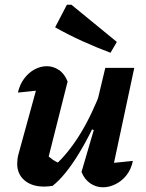

<svg xmlns="http://www.w3.org/2000/svg" viewBox="-20 -787 621 815"><path d="M267 -441 184 -112 173 -136Q188 -120 205 -108.5Q222 -97 240 -92L214 -86Q271 -138 320.5 -218.5Q370 -299 412 -410L425 -359Q400 -297 372 -240Q344 -183 315 -135.5Q286 -88 257.5 -53Q229 -18 203 2Q184 5 167 5Q115 5 84 -21.5Q53 -48 53 -92Q53 -112 58 -131L150 -466L216 -410Q171 -406 132 -402Q93 -398 56 -394Q64 -429 83 -454Q102 -479 127 -492.5Q152 -506 179 -506Q206 -506 230 -490Q254 -474 267 -441ZM326 -57 378 -235 365 -240 427 -499H550L450 -31L425 -92Q457 -95 485.5 -98Q514 -101 544 -104Q537 -69 517.5 -44Q498 -19 471 -5.5Q444 8 417 8Q388 8 363.5 -8.5Q339 -25 326 -57ZM449 -563Q388 -586 329.5 -612.5Q271 -639 214 -671L264 -767H283L476 -609Z"/></svg>

Font: Piazzolla Thin ExtraBold
Style: Italic
Weight: 800
Italic angle: -11.3°
Version: Version 2.005